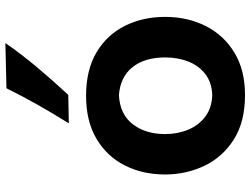

<svg xmlns="http://www.w3.org/2000/svg" viewBox="-126 -768 909 696"><g transform="rotate(-90 328.0 -420.5)"><path d="M331.1 13.7Q233.9 13.7 169.9 -26.9Q106 -67.4 74.5 -133.5Q43 -199.7 43 -275.9Q43 -357.9 76.2 -422.9Q109.4 -487.8 173.1 -525.1Q236.8 -562.5 328.1 -562.5Q422.4 -562.5 486.1 -524.4Q549.8 -486.3 582 -421.4Q614.3 -356.4 614.3 -275.9Q614.3 -193.8 580.8 -128.2Q547.4 -62.5 484.1 -24.4Q420.9 13.7 331.1 13.7ZM330.6 -105Q377 -106.9 407.2 -130.4Q437.5 -153.8 452.4 -191.9Q467.3 -230 467.3 -275.9Q467.3 -350.1 431.9 -394.3Q396.5 -438.5 330.6 -443.4Q261.2 -439.9 225.3 -393.3Q189.5 -346.7 189.5 -275.9Q189.5 -231 205.3 -192.6Q221.2 -154.3 252.4 -130.6Q283.7 -106.9 330.6 -105ZM228.5 -625Q263.7 -681.6 295.7 -738Q327.6 -794.4 355.5 -851.1L519.5 -855Q478.5 -795.9 430.7 -739Q382.8 -682.1 331.5 -627Z"/></g></svg>

Font: Pinar-FD SemiBold
Style: Regular
Weight: 600
Designer: Amin Abedi
Version: Version 2.000